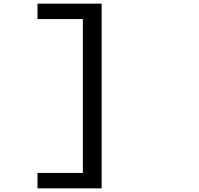

<svg xmlns="http://www.w3.org/2000/svg" viewBox="-20 -826 1090 1052"><path d="M185.5 121.5H434V-721.5H185.5V-806H537V206H185.5Z"/></svg>

Font: League Mono Extended
Style: Regular
Weight: 400
Width: 9
Designer: Tyler Finck
Foundry: The League of Moveable Type / Tyler Finck
Version: Version 2.210